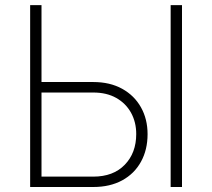

<svg xmlns="http://www.w3.org/2000/svg" viewBox="-20 -748 849 768"><path d="M131.3 -419.9H353Q419.9 -419.9 468.8 -392.8Q517.6 -365.7 543.9 -318.6Q570.3 -271.5 570.3 -211.4Q570.3 -148.9 543.9 -101.1Q517.6 -53.2 468.8 -26.6Q419.9 0 353 0H100.6V-727.5H146V-41.5H353Q433.1 -41.5 479 -88.9Q524.9 -136.2 524.9 -211.9Q524.9 -259.3 504.2 -296.9Q483.4 -334.5 445.1 -356.2Q406.7 -377.9 353 -377.9H131.3ZM708 -727.5V0H662.6V-727.5Z"/></svg>

Font: Inter 17pt ExtraLight
Style: Regular
Weight: 250
Version: Version 4.001;git-66647c0bb